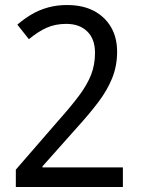

<svg xmlns="http://www.w3.org/2000/svg" viewBox="-20 -744 560 764"><path d="M469 0H43V-69L213 -265Q263 -321 295 -364Q327 -407 342.5 -446.5Q358 -486 358 -534Q358 -589 327 -619Q296 -649 244 -649Q200 -649 165.5 -633.5Q131 -618 95 -588L49 -646Q77 -670 107 -687.5Q137 -705 172 -714.5Q207 -724 246 -724Q309 -724 353 -701Q397 -678 421.5 -636.5Q446 -595 446 -538Q446 -482 426.5 -433.5Q407 -385 371.5 -338Q336 -291 286 -236L149 -82V-78H469Z"/></svg>

Font: Noto Sans Hebrew SemiCondensed
Style: Regular
Weight: 400
Width: 4
Designer: Monotype Design Team
Foundry: Monotype Imaging Inc.
Version: Version 2.003